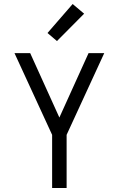

<svg xmlns="http://www.w3.org/2000/svg" viewBox="-20 -934 590 954"><path d="M239 0V-264L52 -670H130L275 -350L420 -670H498L311 -264V0ZM263 -730 216 -770 341 -914 398 -866Z"/></svg>

Font: Lode
Style: Regular
Weight: 400
Monospace: yes
Designer: Belleve Invis
Foundry: Belleve Invis
Version: Version 29.2.0; ttfautohint (v1.8.3)